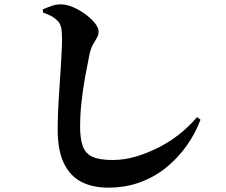

<svg xmlns="http://www.w3.org/2000/svg" viewBox="-20 -810 1040 882"><path d="M477 52Q406 52 354 25.5Q302 -1 273.5 -60Q245 -119 245 -214Q245 -256 247 -302.5Q249 -349 252.5 -396.5Q256 -444 258.5 -488Q261 -532 263 -568Q265 -604 265 -628Q265 -666 260.5 -685Q256 -704 242 -717Q229 -729 216 -736Q203 -743 177 -753V-767Q197 -776 217.5 -783Q238 -790 259 -790Q286 -790 316 -777Q346 -764 373 -744Q400 -724 416.5 -703Q433 -682 433 -665Q433 -650 425.5 -637Q418 -624 408.5 -608Q399 -592 392 -565Q382 -516 371.5 -459Q361 -402 354.5 -342.5Q348 -283 348 -228Q348 -173 360 -139Q372 -105 404.5 -90Q437 -75 497 -75Q550 -75 603 -90.5Q656 -106 707.5 -132Q759 -158 804.5 -194Q850 -230 885 -272L901 -260Q878 -198 838.5 -142Q799 -86 745.5 -42Q692 2 624.5 27Q557 52 477 52Z"/></svg>

Font: Noto Serif SC ExtraLight ExtraBold
Style: Regular
Weight: 800
Version: Version 2.002-H1;hotconv 1.1.0;makeotfexe 2.6.0